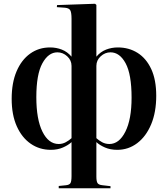

<svg xmlns="http://www.w3.org/2000/svg" viewBox="-20 -782 892 1020"><path d="M292 218V206L331 202Q349 200 354.5 190.5Q360 181 360 153V-27Q343 -11 314.5 1.5Q286 14 250 14Q190 14 143 -18.5Q96 -51 69 -111.5Q42 -172 42 -257Q42 -342 68 -403Q94 -464 140 -497Q186 -530 246 -530Q279 -530 308.5 -518.5Q338 -507 360 -481V-682Q360 -715 353.5 -727Q347 -739 325 -741L282 -744L283 -755L485 -762L492 -756V-481Q514 -507 543.5 -518.5Q573 -530 606 -530Q665 -530 711 -501Q757 -472 783.5 -415Q810 -358 810 -273Q810 -186 783 -121.5Q756 -57 709 -21.5Q662 14 603 14Q566 14 537.5 1.5Q509 -11 492 -27V156Q492 181 498 190.5Q504 200 524 202L567 207V218ZM292 -17Q312 -17 329.5 -26.5Q347 -36 360 -48V-432Q360 -462 337 -483Q314 -504 285 -504Q237 -504 205 -445.5Q173 -387 173 -266Q173 -148 205.5 -82.5Q238 -17 292 -17ZM561 -17Q613 -17 646 -82.5Q679 -148 679 -263Q679 -387 647.5 -445.5Q616 -504 567 -504Q538 -504 515 -483Q492 -462 492 -432V-48Q505 -36 522.5 -26.5Q540 -17 561 -17Z"/></svg>

Font: Literata 72pt SemiBold
Style: Regular
Weight: 600
Designer: Latin by Veronika Burian and Jose Scaglione. Greek by Irene Vlachou. Cyrillic by Vera Evstafieva.
Foundry: TypeTogether
Version: Version 3.002